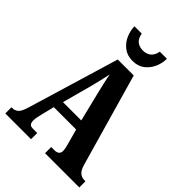

<svg xmlns="http://www.w3.org/2000/svg" viewBox="-263 -1047 1165 1165"><g transform="rotate(45 320.0 -464.0)"><path d="M5 0V-53H12Q34 -53 50 -67Q66 -81 79 -125L256 -714H393L565 -112Q575 -80 591.5 -66.5Q608 -53 631 -53H640V0H346V-53H377Q392 -53 403 -61Q414 -69 414 -87Q414 -99 410.5 -114.5Q407 -130 404 -140L378 -235H186L166 -154Q163 -142 159 -123Q155 -104 155 -90Q155 -73 162 -63Q169 -53 189 -53H226V0ZM204 -296H361L314 -487Q306 -521 298.5 -553Q291 -585 286 -616Q279 -585 272 -553.5Q265 -522 257 -492ZM325 -771Q280 -771 249 -794.5Q218 -818 202 -854Q186 -890 185 -928H248Q254 -892 274.5 -876Q295 -860 325 -860Q355 -860 375.5 -876Q396 -892 403 -928H464Q464 -890 448 -854Q432 -818 401.5 -794.5Q371 -771 325 -771Z"/></g></svg>

Font: Noto Serif Myanmar ExtraCondensed ExtraBold
Style: Regular
Weight: 800
Width: 2
Designer: Ben Mitchell and the Monotype Design Team
Foundry: Monotype Imaging Inc.
Version: Version 2.106; ttfautohint (v1.8.4.7-5d5b)